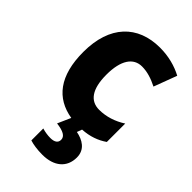

<svg xmlns="http://www.w3.org/2000/svg" viewBox="-240 -643 966 966"><g transform="rotate(45 243.0 -160.0)"><path d="M394 127C394 70 350 45 303 36L313 9C366 6 409 -10 445 -35V-166C402 -138 353 -122 303 -122C241 -122 204 -169 204 -273C204 -376 241 -429 302 -429C340 -429 376 -417 414 -398L460 -521C415 -545 361 -560 299 -560C141 -560 41 -459 41 -272C41 -102 112 -14 233 6L202 76C250 82 275 95 275 120C275 141 259 152 230 152C211 152 191 149 171 143V228C193 235 224 240 261 240C344 240 394 197 394 127Z"/></g></svg>

Font: Noto Sans Thai Looped SemiCondensed ExtraBold
Style: Regular
Weight: 800
Width: 4
Designer: Sasikarn Vongin, Ben Mitchell
Foundry: The Fontpad Ltd
Version: Version 1.001